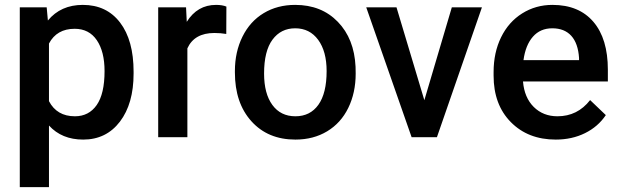

<svg xmlns="http://www.w3.org/2000/svg" viewBox="-20 -558 2524 781"><path d="M523.4 -258.8Q523.4 -136.2 467.8 -63.2Q412.1 9.8 318.4 9.8Q231.4 9.8 179.2 -47.4V203.1H60.5V-528.3H169.9L174.8 -474.6Q227.1 -538.1 316.9 -538.1Q413.6 -538.1 468.5 -466.1Q523.4 -394 523.4 -266.1ZM405.3 -269Q405.3 -348.1 373.8 -394.5Q342.3 -440.9 283.7 -440.9Q210.9 -440.9 179.2 -380.9V-146.5Q211.4 -85 284.7 -85Q341.3 -85 373.3 -130.6Q405.3 -176.3 405.3 -269Z M900.4 -419.9Q877 -423.8 852.1 -423.8Q770.5 -423.8 742.2 -361.3V0H623.5V-528.3H736.8L739.7 -469.2Q782.7 -538.1 858.9 -538.1Q884.3 -538.1 900.9 -531.2Z M935.5 -269Q935.5 -346.7 966.3 -408.9Q997.1 -471.2 1052.7 -504.6Q1108.4 -538.1 1180.7 -538.1Q1287.6 -538.1 1354.2 -469.2Q1420.9 -400.4 1426.3 -286.6L1426.8 -258.8Q1426.8 -180.7 1396.7 -119.1Q1366.7 -57.6 1310.8 -23.9Q1254.9 9.8 1181.6 9.8Q1069.8 9.8 1002.7 -64.7Q935.5 -139.2 935.5 -263.2ZM1054.2 -258.8Q1054.2 -177.2 1087.9 -131.1Q1121.6 -85 1181.6 -85Q1241.7 -85 1275.1 -131.8Q1308.6 -178.7 1308.6 -269Q1308.6 -349.1 1274.2 -396Q1239.7 -442.9 1180.7 -442.9Q1122.6 -442.9 1088.4 -396.7Q1054.2 -350.6 1054.2 -258.8Z M1706.1 -150.4 1817.9 -528.3H1940.4L1757.3 0H1654.3L1469.7 -528.3H1592.8Z M2240.7 9.8Q2127.9 9.8 2057.9 -61.3Q1987.8 -132.3 1987.8 -250.5V-265.1Q1987.8 -344.2 2018.3 -406.5Q2048.8 -468.8 2104 -503.4Q2159.2 -538.1 2227.1 -538.1Q2335 -538.1 2393.8 -469.2Q2452.6 -400.4 2452.6 -274.4V-226.6H2107.4Q2112.8 -161.1 2151.1 -123Q2189.5 -85 2247.6 -85Q2329.1 -85 2380.4 -150.9L2444.3 -89.8Q2412.6 -42.5 2359.6 -16.4Q2306.6 9.8 2240.7 9.8ZM2226.6 -442.9Q2177.7 -442.9 2147.7 -408.7Q2117.7 -374.5 2109.4 -313.5H2335.4V-322.3Q2331.5 -381.8 2303.7 -412.4Q2275.9 -442.9 2226.6 -442.9Z"/></svg>

Font: RobotoDraft Medium
Style: Regular
Weight: 500
Version: Version 2.001152; 2014